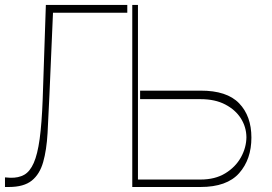

<svg xmlns="http://www.w3.org/2000/svg" viewBox="-27 -747 1086 767"><path d="M532.7 -384.9H774.1Q879.3 -385.3 928.3 -334.3Q977.3 -283.4 977.3 -197.4Q977.3 -110.4 928.3 -55.2Q879.3 0 774.1 0H501.4V-727.3H524.1V-29.8H774.1Q832.4 -29.8 873 -54.7Q913.7 -79.5 935.4 -118.4Q957 -157.3 957.4 -198.9Q957 -239.3 935.4 -273.8Q913.7 -308.2 873 -329.5Q832.4 -350.9 774.1 -350.9H532.7ZM-7.1 0V-38.4L14.2 -36.9Q46.9 -35.9 69.8 -48.8Q92.7 -61.8 107.8 -96.1Q122.9 -130.3 131.4 -191.9Q139.9 -253.6 143.5 -349.4L156.2 -727.3H481.5V-696H184.7L170.5 -367.9Q166.9 -283.4 163 -215.4Q159.1 -147.4 145.4 -99.3Q131.7 -51.1 100 -25.6Q68.2 0 8.5 0Z"/></svg>

Font: Inter UI Thin
Style: Regular
Weight: 100
Designer: Rasmus Andersson
Foundry: rsms
Version: 3.2;8d6f07862